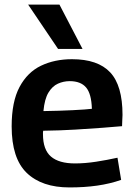

<svg xmlns="http://www.w3.org/2000/svg" viewBox="-20 -810 584 840"><path d="M284 10Q163 10 97 -53.5Q31 -117 31 -257Q31 -365 65.5 -429.5Q100 -494 159.5 -522.5Q219 -551 295 -551Q408 -551 462 -493.5Q516 -436 516 -307Q516 -299 515 -285Q514 -271 514 -258Q482 -255 429 -251Q376 -247 309.5 -243Q243 -239 169 -238Q168 -234 168 -230.5Q168 -227 168 -223Q168 -155 203 -125Q238 -95 308 -95Q352 -95 400.5 -102.5Q449 -110 494 -120L510 -23Q461 -6 405.5 2Q350 10 284 10ZM170 -324Q239 -325 299 -328Q359 -331 382 -334Q380 -400 356.5 -427.5Q333 -455 285 -455Q258 -455 233.5 -444Q209 -433 192 -405Q175 -377 170 -324ZM234 -596 103 -790H240L341 -596Z"/></svg>

Font: Georama SemiBold
Style: Regular
Weight: 600
Designer: Jean-Baptiste Levee
Foundry: Production Type
Version: Version 1.000